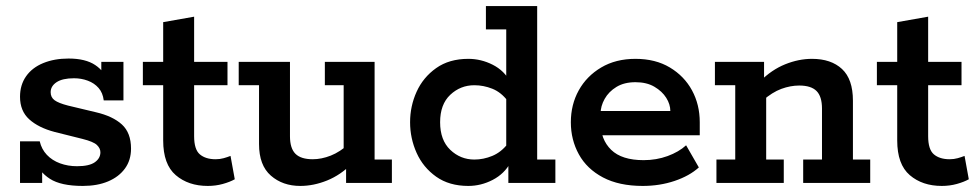

<svg xmlns="http://www.w3.org/2000/svg" viewBox="-20 -603 3221 633"><path d="M253 10Q181 10 144.5 -13.5Q108 -37 95 -76L119 -83V0H46V-137H111Q117 -111 134.5 -92.5Q152 -74 178 -64.5Q204 -55 234 -55Q274 -55 292.5 -68Q311 -81 311 -101Q311 -114 299.5 -125Q288 -136 252 -145L160 -168Q107 -182 76.5 -209.5Q46 -237 46 -284Q46 -323 66 -351.5Q86 -380 122.5 -395Q159 -410 206 -410Q262 -410 294 -388.5Q326 -367 337 -331L314 -330V-399H387V-272H322Q319 -297 305 -313Q291 -329 269.5 -337Q248 -345 224 -345Q186 -345 166.5 -332Q147 -319 147 -299Q147 -282 160 -272.5Q173 -263 204 -255L296 -233Q352 -220 382 -192.5Q412 -165 412 -113Q412 -75 392 -47.5Q372 -20 336.5 -5Q301 10 253 10Z M665 10Q601 10 559.5 -25.5Q518 -61 518 -140V-322H451V-399H518V-530L620 -548V-399H730V-322H620V-154Q620 -110 639 -94Q658 -78 691 -78Q705 -78 717.5 -81.5Q730 -85 740 -89L754 -12Q738 -3 714.5 3.5Q691 10 665 10Z M970 10Q912 10 873 -24Q834 -58 834 -128V-322H767V-399H936V-154Q936 -114 954 -96Q972 -78 1011 -78Q1040 -78 1070.5 -90Q1101 -102 1132 -130L1113 -97V-322H1051V-399H1215V-77H1272V0H1121V-61L1141 -64Q1103 -26 1058.5 -8Q1014 10 970 10Z M1524 10Q1461 10 1418 -20.5Q1375 -51 1353.5 -99Q1332 -147 1332 -200Q1332 -253 1353.5 -300.5Q1375 -348 1418 -378.5Q1461 -409 1524 -409Q1566 -409 1604.5 -389.5Q1643 -370 1663 -332H1649V-506H1582V-583H1751V-77H1811V0H1656V-73L1663 -67Q1643 -30 1604.5 -10Q1566 10 1524 10ZM1544 -77Q1574 -77 1603 -89Q1632 -101 1654 -129L1649 -87V-308L1654 -270Q1632 -299 1603 -310.5Q1574 -322 1544 -322Q1498 -322 1464.5 -290.5Q1431 -259 1431 -200Q1431 -141 1464.5 -109Q1498 -77 1544 -77Z M2099 10Q2021 10 1968 -18Q1915 -46 1888.5 -94Q1862 -142 1862 -200Q1862 -258 1888 -305Q1914 -352 1962 -380.5Q2010 -409 2075 -409Q2141 -409 2188.5 -380.5Q2236 -352 2261.5 -305Q2287 -258 2287 -200V-157H1918V-237H2190Q2190 -259 2176.5 -280.5Q2163 -302 2137.5 -317Q2112 -332 2075 -332Q2038 -332 2012.5 -316.5Q1987 -301 1973.5 -277Q1960 -253 1960 -228V-200Q1960 -143 1995 -109Q2030 -75 2102 -75Q2144 -75 2181 -88.5Q2218 -102 2242 -124L2284 -51Q2253 -23 2204 -6.5Q2155 10 2099 10Z M2342 0V-77H2404V-322H2337V-399H2499V-338L2486 -335Q2524 -373 2568.5 -391Q2613 -409 2657 -409Q2720 -409 2756 -375.5Q2792 -342 2792 -271V-77H2849V0H2628V-77H2690V-245Q2690 -285 2672 -303Q2654 -321 2615 -321Q2586 -321 2556 -310Q2526 -299 2494 -271L2506 -303V-77H2564V0Z M3085 10Q3021 10 2979.5 -25.5Q2938 -61 2938 -140V-322H2871V-399H2938V-530L3040 -548V-399H3150V-322H3040V-154Q3040 -110 3059 -94Q3078 -78 3111 -78Q3125 -78 3137.5 -81.5Q3150 -85 3160 -89L3174 -12Q3158 -3 3134.5 3.5Q3111 10 3085 10Z"/></svg>

Font: Rokkitt SemiBold
Style: Regular
Weight: 600
Designer: Vernon Adams
Foundry: Vernon Adams
Version: Version 3.103